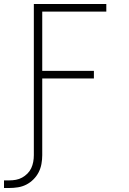

<svg xmlns="http://www.w3.org/2000/svg" viewBox="-26 -755 646 959"><path d="M-6 184V146H20Q37 146 53.5 143Q70 140 84.5 132Q99 124 111 112Q123 100 130 85Q137 70 140 53.5Q143 37 143 20V-735H505V-697H185V-401H443V-363H185V20Q185 42 181 64Q177 86 167 105.5Q157 125 141 141Q125 157 105.5 167Q86 177 64 180.5Q42 184 20 184Z"/></svg>

Font: Iosevka SS04 XLt Ex
Style: Regular
Weight: 200
Width: 7
Monospace: yes
Designer: Belleve Invis
Foundry: Belleve Invis
Version: Version 19.0.0; ttfautohint (v1.8.4)